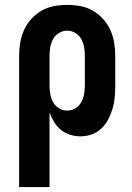

<svg xmlns="http://www.w3.org/2000/svg" viewBox="-20 -548 540 783"><path d="M182 215H58V-320Q58 -347 62.5 -374Q67 -401 78 -425.5Q89 -450 107.5 -470.5Q126 -491 149.5 -504.5Q173 -518 200 -523Q227 -528 254 -528Q281 -528 308 -523Q335 -518 358.5 -504.5Q382 -491 400.5 -470.5Q419 -450 430 -425.5Q441 -401 445.5 -374Q450 -347 450 -320V-200Q450 -176 448 -152.5Q446 -129 439.5 -106.5Q433 -84 422 -62.5Q411 -41 394 -24.5Q377 -8 354.5 0Q332 8 308 8Q287 8 266 1.5Q245 -5 228.5 -18.5Q212 -32 200.5 -50.5Q189 -69 182 -89ZM254 -97Q272 -97 287.5 -106.5Q303 -116 311.5 -131.5Q320 -147 323 -164.5Q326 -182 326 -200V-320Q326 -338 323 -355.5Q320 -373 311.5 -388.5Q303 -404 287.5 -413.5Q272 -423 254 -423Q236 -423 220.5 -413.5Q205 -404 196.5 -388.5Q188 -373 185 -355.5Q182 -338 182 -320V-200Q182 -182 185 -164.5Q188 -147 196.5 -131.5Q205 -116 220.5 -106.5Q236 -97 254 -97Z"/></svg>

Font: Iosevka Term Curly Extrabold
Style: Regular
Weight: 800
Designer: Belleve Invis
Foundry: Belleve Invis
Version: Version 32.3.0